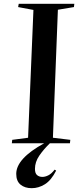

<svg xmlns="http://www.w3.org/2000/svg" viewBox="-20 -750 423 1005"><path d="M42 0 44 -18 127 -29 155 -698 75 -713 78 -730H369L367 -713L283 -699L257 -29L348 -18L346 0H241Q208 32 185.5 65Q163 98 163 134Q163 157 174 166.5Q185 176 202 176Q216 176 232.5 168Q249 160 266 138L274 143Q248 194 215 214.5Q182 235 146 235Q110 235 87.5 216.5Q65 198 65 160Q65 80 211 0Z"/></svg>

Font: Literata 72pt SemiBold
Style: Italic
Weight: 600
Italic angle: -2°
Designer: Latin by Veronika Burian and Jose Scaglione. Greek by Irene Vlachou. Cyrillic by Vera Evstafieva
Foundry: TypeTogether
Version: Version 3.002